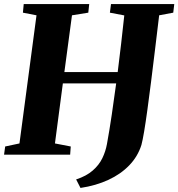

<svg xmlns="http://www.w3.org/2000/svg" viewBox="-25 -763 880 947"><path d="M372 164 350.5 122Q401 105.5 432.2 78.2Q463.5 51 479.8 17.2Q496 -16.5 502.5 -52.5Q515 -121 526.2 -196.8Q537.5 -272.5 548 -351.5H285L246 -55.5L324 -40.5L321 0H-5L0.5 -40.5L71 -55.5L155 -687.5L88 -700.5L92 -743H415L410.5 -700.5L330 -687.5L292.5 -407.5H555.5Q564.5 -477 572.5 -547.8Q580.5 -618.5 588 -687L517 -700.5L522.5 -743H834.5L829.5 -700.5L760 -687.5Q749.5 -600.5 739.5 -517.2Q729.5 -434 720 -358.8Q710.5 -283.5 702 -221.5Q693.5 -159.5 686 -114.8Q678.5 -70 672.5 -48Q654.5 9 612.5 52.5Q570.5 96 509.5 124.2Q448.5 152.5 372 164Z"/></svg>

Font: Merriweather 60pt Black
Style: Italic
Weight: 900
Italic angle: -7.8°
Version: Version 2.101